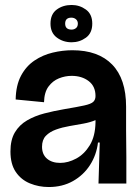

<svg xmlns="http://www.w3.org/2000/svg" viewBox="-20 -738 563 772"><path d="M176 14Q136 14 100.5 -0.5Q65 -15 43.5 -46.5Q22 -78 22 -129Q22 -176 40 -206Q58 -236 89 -254Q120 -272 158.5 -282Q197 -292 238 -299Q292 -308 319 -314Q346 -320 355 -328.5Q364 -337 364 -352Q364 -391 336.5 -412Q309 -433 268 -433Q242 -433 217 -423Q192 -413 175 -390Q158 -367 157 -327L43 -338Q44 -395 64.5 -433.5Q85 -472 118.5 -494.5Q152 -517 192 -526.5Q232 -536 271 -536Q375 -536 431 -478.5Q487 -421 487 -309V-213Q488 -160 488 -106.5Q488 -53 488 0H376Q377 -41 378.5 -81Q380 -121 381 -165H374Q368 -115 342 -74.5Q316 -34 273.5 -10Q231 14 176 14ZM222 -83Q254 -83 286.5 -100.5Q319 -118 341 -154Q363 -190 364 -246V-255Q343 -246 315.5 -241Q288 -236 259 -231Q230 -226 205 -217Q180 -208 164.5 -192Q149 -176 149 -148Q149 -117 169 -100Q189 -83 222 -83ZM268 -568Q234 -568 208.5 -587Q183 -606 183 -643Q183 -681 208 -699.5Q233 -718 268 -718Q300 -718 325.5 -699.5Q351 -681 351 -643Q351 -605 325.5 -586.5Q300 -568 268 -568ZM268 -619Q278 -619 285.5 -625Q293 -631 293 -643Q293 -654 285.5 -660.5Q278 -667 267 -667Q242 -667 242 -643Q242 -619 268 -619Z"/></svg>

Font: Bricolage Grotesque 48pt SemiBold
Style: Regular
Weight: 600
Designer: Mathieu Triay
Foundry: Atelier Triay
Version: Version 1.000; ttfautohint (v1.8.4.7-5d5b);gftools[0.9.32]